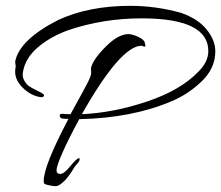

<svg xmlns="http://www.w3.org/2000/svg" viewBox="-20 -601 759 659"><path d="M252 -58Q258 -52 239 -32Q237 -30 232 -21.5Q227 -13 223.5 -8Q220 -3 214 5Q208 13 203 18Q198 23 192 28Q180 38 171 38Q162 38 146.5 34.5Q131 31 130.5 27Q130 23 130 20Q130 -32 215 -193Q202 -193 194.5 -194Q187 -195 185.5 -202Q184 -209 189.5 -210Q195 -211 201 -210Q207 -209 222 -209Q273 -301 283 -321.5Q293 -342 293 -351Q293 -360 292 -365Q296 -393 340.5 -438.5Q385 -484 421 -484Q433 -484 453.5 -475Q474 -466 477 -454.5Q480 -443 478.5 -441.5Q477 -440 472 -442Q467 -444 466 -444Q394 -444 261 -209Q370 -214 484.5 -252.5Q599 -291 660 -354Q695 -388 695 -426Q695 -538 466 -538Q335 -538 216 -498Q154 -476 110.5 -439Q67 -402 59 -355Q58 -350 58 -342Q58 -334 64.5 -322.5Q71 -311 80 -305Q89 -299 105.5 -291Q122 -283 127.5 -279Q133 -275 130 -270.5Q127 -266 117 -268Q86 -273 59 -299Q32 -325 32 -355Q32 -364 34 -373Q32 -386 32 -389Q46 -464 179 -532Q284 -581 427 -581Q515 -581 601 -557Q659 -537 689 -500Q719 -463 719 -425Q719 -367 673 -322.5Q627 -278 570 -254Q435 -196 252 -192Q213 -120 193.5 -75Q174 -30 174 -17Q174 -4 187 -4Q200 -4 222 -31.5Q244 -59 252 -58Z"/></svg>

Font: Allura
Style: Regular
Weight: 400
Designer: Robert E. Leuschke
Foundry: Robert E. Leuschke
Version: Version 1.004